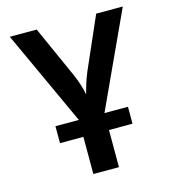

<svg xmlns="http://www.w3.org/2000/svg" viewBox="-109 -820 817 909"><g transform="rotate(-15 299.5 -365.0)"><path d="M121.6 -182.1V-265.1H236.3L22.5 -730H154.3L267.6 -477.1Q280.8 -447.3 289.6 -418.2Q298.3 -389.2 300.8 -373Q304.7 -389.2 313.5 -418Q322.3 -446.8 335 -477.1L445.8 -730H576.2L361.8 -265.1H477.1V-182.1H361.8V0H236.3V-182.1Z"/></g></svg>

Font: UDEV Gothic 35
Style: Bold
Weight: 700
Version: v2.1.0; ttfautohint (v1.8.4.7-5d5b-dirty) -l 6 -r 45 -G 200 